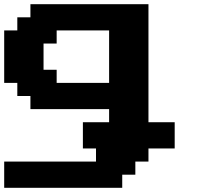

<svg xmlns="http://www.w3.org/2000/svg" viewBox="-20 -645 977 915"><path d="M0 250H562.5V187.5H625V125H687.5V62.5H812.5V-62.5H687.5V-625H125V-562.5H62.5V-500H0V-250H62.5V-187.5H125V-125H500V-62.5H375V62.5H437.5V125H0ZM500 -250H250V-312.5H187.5V-437.5H250V-500H500Z"/></svg>

Font: Faithful 32x
Style: Semibold
Weight: 400
Foundry: Faithful Resource Pack
Version: Version 1.0; January 27, 2023